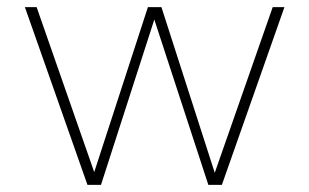

<svg xmlns="http://www.w3.org/2000/svg" viewBox="-20 -520 870 540"><path d="M604 0H566L414 -465L264 0H226L50 -500H83L245 -36L396 -500H434L584 -34L747 -500H780Z"/></svg>

Font: Fivo Sans Thin
Style: Regular
Weight: 250
Foundry: Alexander Slobzheninov
Version: 1.0